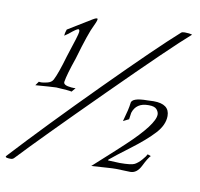

<svg xmlns="http://www.w3.org/2000/svg" viewBox="-105 -692 836 803"><g transform="rotate(10 313.0 -290.5)"><path d="M148 -430Q181 -529 181 -539.5Q181 -550 176 -550Q169 -550 138 -524L122 -513Q123 -526 125.5 -532Q128 -538 128 -540Q208 -589 226 -600Q244 -611 247 -607Q250 -603 237 -576Q219 -541 186 -427Q161 -355 156 -323Q154 -308 189 -305Q200 -304 207 -305L193 -288Q183 -291 127 -294Q102 -293 39 -288L51 -305Q55 -304 62 -304Q69 -304 86.5 -308Q104 -312 111 -325Q126 -354 148 -430ZM601 -610Q605 -614 616 -614Q636 -614 648 -610Q572 -544 334.5 -307.5Q97 -71 6 26Q0 33 -9 33Q-30 33 -31 28L-30 25Q112 -129 312 -330Q512 -531 601 -610ZM538 -308Q606 -308 606 -257Q606 -219 572 -182Q538 -145 475.5 -98Q413 -51 402 -41Q388 -31 395 -31L443 -29Q492 -29 506 -36.5Q520 -44 534 -60Q548 -76 552 -85L566 -80Q555 -69 538 -34.5Q521 0 493 0L432 -2Q417 -2 397 -0.5Q377 1 328 4Q442 -99 454 -111Q564 -214 564 -256Q564 -267 555 -277.5Q546 -288 522 -288Q521 -288 519 -288Q468 -288 454 -244L450 -216L426 -204Q442 -260 444 -282Q444 -307 512 -307Q531 -308 538 -308Z"/></g></svg>

Font: Italianno
Style: Regular
Weight: 400
Designer: Robert E. Leuschke
Foundry: Robert E. Leuschke
Version: Version 1.003